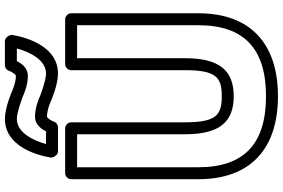

<svg xmlns="http://www.w3.org/2000/svg" viewBox="-210 -932 1182 803"><g transform="rotate(-90 381.5 -531.0)"><path d="M636.7 -1074.4C634.5 -1088.4 623.1 -1102 611 -1102H510C499.2 -1102 489 -1094.6 486 -1083.9C483.8 -1076.8 472 -1056 465 -1056C435.8 -1056 399.7 -1072.6 399.7 -1072.6C399.4 -1072.7 398.9 -1072.9 398.6 -1073.1C397.7 -1073.5 333 -1102 285 -1102C147 -1102 123.3 -907.6 123.3 -907.6C125.5 -893.6 136.9 -880 149 -880H250C260.8 -880 271 -887.4 274 -898.1C276.2 -905.2 288 -926 295 -926C324.2 -926 360.3 -909.4 360.3 -909.4C360.6 -909.3 361.1 -909.1 361.4 -908.9C362.3 -908.5 427 -880 475 -880C613 -880 636.7 -1074.4 636.7 -1074.4ZM381 -954.9C375.2 -957.6 336.1 -976 295 -976C257.6 -976 239.7 -943.4 233.1 -930H180.1C194.3 -981.7 227.1 -1052 285 -1052C313.4 -1052 374.7 -1028.8 379 -1027.1C384.8 -1024.4 423.9 -1006 465 -1006C502.4 -1006 520.3 -1038.6 526.9 -1052H579.9C565.7 -1000.3 532.9 -930 475 -930C446.6 -930 385.3 -953.2 381 -954.9ZM489 -825V-348C489 -216.8 457.6 -195 380 -195C302.4 -195 271 -216.8 271 -348V-825C271 -840.1 256.7 -850 246 -850H58C42.9 -850 33 -835.7 33 -825V-293C33 -76.1 159.1 40 380 40C600.9 40 727 -76.1 727 -293V-825C727 -840.1 712.7 -850 702 -850H514C498.9 -850 489 -835.7 489 -825ZM539 -800H677V-293C677 -101.9 579.1 -10 380 -10C180.9 -10 83 -101.9 83 -293V-800H221V-348C221 -203.2 273.6 -145 380 -145C486.4 -145 539 -203.2 539 -348Z"/></g></svg>

Font: Hussar Ekologiczny
Style: Regular
Weight: 400
Foundry: Cannot Into Space Fonts
Version: Version 0.97